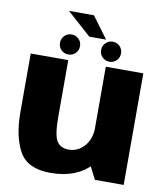

<svg xmlns="http://www.w3.org/2000/svg" viewBox="-92 -924 870 1005"><g transform="rotate(10 343.0 -422.0)"><path d="M480 0H633V-593H433.5V-92ZM234 -593H34.5V-280.5Q34.5 -152 78.2 -73.8Q122 4.5 243.5 4.5Q382.5 4.5 457.2 -77.2Q532 -159 532 -240L434.5 -276.5Q434.5 -209.5 400 -170.8Q365.5 -132 317.5 -132Q273.5 -132 253.8 -163Q234 -194 234 -291ZM229 -622Q251 -622 266.5 -637.5Q282 -653 282 -675Q282 -697.5 266.5 -713Q251 -728.5 229 -728.5Q206.5 -728.5 191 -713Q175.5 -697.5 175.5 -675Q175.5 -653 191 -637.5Q206.5 -622 229 -622ZM447 -622Q469.5 -622 484.8 -637.5Q500 -653 500 -675Q500 -697.5 484.8 -713Q469.5 -728.5 447 -728.5Q425.5 -728.5 409.8 -713Q394 -697.5 394 -675Q394 -653 409.5 -637.5Q425 -622 447 -622ZM321 -733H410.5L325.5 -847.5H193Z"/></g></svg>

Font: Anybody Thin ExtraBold
Style: Regular
Weight: 800
Version: Version 1.113;gftools[0.9.25]